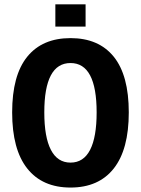

<svg xmlns="http://www.w3.org/2000/svg" viewBox="-20 -842 640 872"><path d="M564.9 -331.5Q564.9 -163.1 496.6 -76.7Q428.2 9.8 300.3 9.8Q172.4 9.8 103.8 -76.7Q35.2 -163.1 35.2 -331.5Q35.2 -500 103.8 -584.5Q172.4 -668.9 300.3 -668.9Q428.2 -668.9 496.6 -584.5Q564.9 -500 564.9 -331.5ZM418.9 -331.5Q418.9 -555.7 300.3 -555.7Q181.2 -555.7 181.2 -331.5Q181.2 -219.2 211.2 -161.4Q241.2 -103.5 300.3 -103.5Q359.4 -103.5 389.2 -161.4Q418.9 -219.2 418.9 -331.5ZM231.4 -721.2V-822.3H368.7V-721.2Z"/></svg>

Font: Cousine
Style: Bold
Weight: 700
Monospace: yes
Designer: Steve Matteson
Foundry: Ascender Corporation
Version: Version 1.20